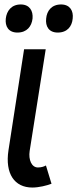

<svg xmlns="http://www.w3.org/2000/svg" viewBox="-20 -801 347 861"><path d="M58 -655C101 -655 122 -683 126 -718C129 -752 113 -781 73 -781C31 -781 10 -752 6 -718C2 -683 18 -655 58 -655ZM239 -655C282 -655 303 -683 306 -718C310 -752 294 -781 254 -781C211 -781 190 -752 187 -718C183 -683 199 -655 239 -655ZM88 -580 18 -127C2 -22 45 40 125 40C155 40 190 31 211 23L186 -59C179 -55 167 -50 150 -50C122 -50 107 -84 113 -124L185 -580Z"/></svg>

Font: Smiley Sans Oblique
Style: Regular
Weight: 400
Italic angle: -8°
Designer: oooooohmygosh, Nagisa Chen, Janine Sui, Heda Shi, Jian Li
Foundry: atelierAnchor
Version: Version 2.0.1